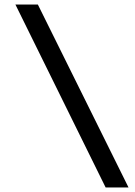

<svg xmlns="http://www.w3.org/2000/svg" viewBox="-20 -720 597 847"><path d="M48 -700H147L547 107H446Z"/></svg>

Font: Lexend
Style: Regular
Weight: 400
Designer: Thomas Jockin
Foundry: Lexend
Version: Version 1.000